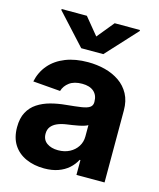

<svg xmlns="http://www.w3.org/2000/svg" viewBox="-116 -854 784 948"><g transform="rotate(15 275.5 -380.5)"><path d="M199.8 10.4Q147.8 10.4 106.6 -8Q65.4 -26.3 42 -62.4Q18.6 -98.5 18.6 -152.3Q18.6 -198 35.1 -228.7Q51.6 -259.4 80.4 -278.3Q109.2 -297.2 145.9 -307.1Q182.7 -317 223.4 -320.7Q270.9 -325.3 299.9 -329.6Q328.8 -333.9 342 -342.9Q355.3 -352 355.3 -369.3V-371.7Q355.3 -405.2 334.2 -423.7Q313.1 -442.2 274.6 -442.2Q233.8 -442.2 209.6 -424.4Q185.4 -406.6 177.5 -379.5L37.7 -390.8Q48.3 -440.6 79.5 -477Q110.7 -513.3 160.3 -533Q209.9 -552.7 275.2 -552.7Q320.6 -552.7 362.1 -542.1Q403.6 -531.4 436.2 -509.1Q468.8 -486.7 487.7 -451.7Q506.6 -416.7 506.6 -368.2V0H362.9V-76H359Q345.7 -50.5 323.8 -31.1Q301.9 -11.7 271.1 -0.7Q240.3 10.4 199.8 10.4ZM243 -94.1Q276.4 -94.1 301.9 -107.5Q327.4 -120.9 341.9 -143.7Q356.4 -166.5 356.4 -194.9V-252.7Q349.6 -248.4 337.2 -244.6Q324.8 -240.8 309.5 -237.8Q294.2 -234.8 279.2 -232.5Q264.1 -230.3 251.8 -228.5Q224.9 -224.7 204.9 -216.1Q185 -207.4 173.9 -193.1Q162.9 -178.8 162.9 -157.4Q162.9 -126.3 185.4 -110.2Q207.9 -94.1 243 -94.1ZM209.2 -772.3 280.5 -685.5 351.4 -772.3H480.7V-767L336.7 -610.4H223.8L80.3 -767V-772.3Z"/></g></svg>

Font: Inter Tight
Style: Regular
Weight: 400
Designer: Rasmus Andersson
Foundry: rsms
Version: Version 3.002